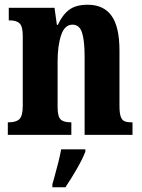

<svg xmlns="http://www.w3.org/2000/svg" viewBox="-20 -569 599 810"><path d="M13 -53H17Q48 -53 62 -66.5Q76 -80 76 -122V-418Q76 -457 63 -470Q50 -483 21 -483H17V-536H210L220 -464H224Q243 -506 271.5 -527.5Q300 -549 350 -549Q417 -549 450.5 -502.5Q484 -456 484 -356V-123Q484 -93 489 -78Q494 -63 504.5 -58Q515 -53 535 -53H539V0H337V-330Q337 -398 326 -431.5Q315 -465 286 -465Q253 -465 238 -421Q223 -377 223 -309V-118Q223 -78 235.5 -65.5Q248 -53 278 -53H281V0H13ZM201 208Q207 186 208 184Q231 102 238 61H340V71Q329 100 305 142Q281 184 256 221H201Z"/></svg>

Font: Noto Serif CondExtraBold
Style: Regular
Weight: 800
Width: 3
Designer: Monotype Design Team
Foundry: Monotype Imaging Inc.
Version: Version 1.001